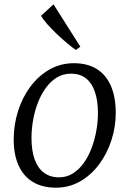

<svg xmlns="http://www.w3.org/2000/svg" viewBox="-20 -860 600 890"><path d="M322.5 -567Q385.5 -567 428.8 -540Q472 -513 494.2 -461.5Q516.5 -410 516.5 -337Q516.5 -272 496.5 -210Q476.5 -148 439.5 -98.2Q402.5 -48.5 351.5 -19.2Q300.5 10 239 10Q177 10 133 -16.2Q89 -42.5 66.2 -92.8Q43.5 -143 43.5 -213.5Q43.5 -280.5 63.2 -343.8Q83 -407 120 -457.2Q157 -507.5 208.5 -537.2Q260 -567 322.5 -567ZM309 -518.5Q272.5 -518.5 243.2 -500.5Q214 -482.5 192 -452Q170 -421.5 155.2 -382.8Q140.5 -344 133.2 -302.2Q126 -260.5 126 -220.5Q126 -162 140.5 -121.5Q155 -81 183.5 -59.5Q212 -38 253.5 -38Q289 -38 317.8 -56Q346.5 -74 368.2 -104.5Q390 -135 404.5 -173.5Q419 -212 426.5 -253.8Q434 -295.5 434 -335Q434 -392.5 420.2 -433.5Q406.5 -474.5 379 -496.5Q351.5 -518.5 309 -518.5ZM331.5 -628.5Q315.5 -639.5 292 -659Q268.5 -678.5 244 -701.8Q219.5 -725 199.5 -747.5Q179.5 -770 170.5 -787L228 -840L352.5 -643.5Z"/></svg>

Font: Merriweather 20pt Light
Style: Italic
Weight: 300
Italic angle: -7.8°
Version: Version 2.101